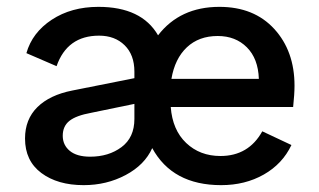

<svg xmlns="http://www.w3.org/2000/svg" viewBox="-20 -530 931 560"><path d="M839 -280Q839 -256 835 -218H478Q483 -151 523 -113Q563 -75 623 -75Q705 -75 745 -147L830 -107Q804 -52 749.5 -21Q695 10 625 10Q483 10 424 -98Q402 -49 346.5 -19.5Q291 10 224 10Q148 10 100.5 -25.5Q53 -61 53 -126Q53 -182 89 -217.5Q125 -253 191 -266L372 -302V-321Q372 -370 343.5 -398Q315 -426 269 -426Q176 -426 145 -337L57 -375Q74 -435 131 -472.5Q188 -510 267 -510Q393 -510 441 -427Q505 -510 620 -510Q721 -510 780 -445.5Q839 -381 839 -280ZM480 -300H735Q733 -359 700 -392Q667 -425 615 -425Q560 -425 525 -392Q490 -359 480 -300ZM372 -183V-227L246 -201Q202 -193 182.5 -177.5Q163 -162 163 -134Q163 -107 183.5 -90Q204 -73 243 -73Q297 -73 334.5 -101Q372 -129 372 -183Z"/></svg>

Font: Elaine Sans Medium
Style: Regular
Weight: 500
Designer: Wei Huang
Foundry: Wei Huang
Version: Version 2.001;December 24, 2019;FontCreator 12.0.0.2547 64-b